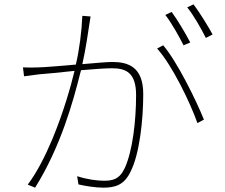

<svg xmlns="http://www.w3.org/2000/svg" viewBox="-20 -849 1040 886"><path d="M961 -690C940 -729 900 -793 873 -829L844 -815C874 -778 907 -719 930 -674L961 -690ZM858 -653C835 -697 798 -759 772 -794L743 -780C772 -743 808 -678 827 -640L858 -653ZM583 -58C624 -139 641 -295 641 -415C641 -541 571 -563 498 -563C472 -563 420 -558 360 -553C376 -623 388 -710 392 -735C394 -749 396 -762 398 -773L360 -776C357 -704 346 -618 330 -551C260 -545 192 -539 158 -538C131 -537 113 -537 86 -538L91 -497C112 -500 143 -504 160 -506C193 -508 257 -515 324 -522C307 -451 273 -332 226 -218L222 -208C189 -129 150 -53 108 3L142 17C260 -172 317 -378 352 -518L354 -525C412 -530 465 -534 497 -534C562 -534 608 -513 608 -410C608 -292 592 -153 556 -74C531 -20 498 -15 459 -15C429 -15 381 -21 336 -36L342 2C371 9 420 17 456 17C510 17 553 6 583 -58ZM921 -297C885 -387 796 -567 733 -640L705 -625C774 -549 858 -375 891 -281L921 -297Z"/></svg>

Font: Glow Sans SC Normal ExtraLight
Style: Regular
Weight: 200
Designer: Ryoko NISHIZUKA (kana, bopomofo & ideographs); Paul D. Hunt (Latin, Greek & Cyrillic); Sandoll Communications, Soo-young
Version: Version 0.93